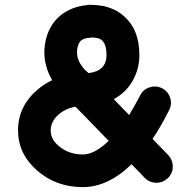

<svg xmlns="http://www.w3.org/2000/svg" viewBox="-20 -745 784 788"><path d="M320 23Q210 23 132 -45.5Q54 -114 54 -210Q54 -309 134 -377Q161 -400 194 -416Q162 -472 162 -531Q163 -585 184.5 -627Q206 -669 245.5 -694Q285 -719 337 -724Q342 -726 360 -725Q378 -724 397 -721.5Q416 -719 441.5 -708.5Q467 -698 487 -680Q552 -625 552 -519Q552 -463 525 -414.5Q498 -366 447 -338L510 -273Q533 -311 555 -353Q567 -378 593.5 -386.5Q620 -395 644.5 -383Q669 -371 678 -344.5Q687 -318 674 -293Q642 -228 606 -175L670 -109Q689 -89 689 -61.5Q689 -34 669 -14Q649 5 622 5Q594 5 574 -15L520 -71Q423 23 320 23ZM349 -590Q341 -589 336 -588.5Q331 -588 322.5 -584.5Q314 -581 309 -575Q304 -569 300 -557.5Q296 -546 296 -530Q296 -505 309.5 -483.5Q323 -462 336 -452Q339 -449 342 -446L343 -445Q417 -453 417 -519Q417 -563 399 -579Q386 -591 359 -591Q355 -591 354 -591Q351 -590 349 -590ZM290 -307Q261 -302 238 -288Q215 -274 201.5 -253.5Q188 -233 188 -210Q188 -170 227.5 -140.5Q267 -111 320 -111Q368 -111 426 -167Z"/></svg>

Font: Multiround Pro
Style: Regular
Weight: 400
Designer: Ivan Filipov, Sasha Pavljenko
Version: Version 1.005;Fontself Maker 3.5.4